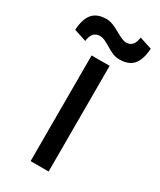

<svg xmlns="http://www.w3.org/2000/svg" viewBox="-179 -681 616 738"><g transform="rotate(30 129.0 -311.5)"><path d="M-15 -523Q-12 -572 8 -595.5Q28 -619 69 -619Q84 -619 99 -613Q114 -607 133 -596Q164 -578 178 -578Q213 -578 218 -623L273 -605Q270 -556 250 -532.5Q230 -509 189 -509Q172 -509 158 -515Q144 -521 126 -532Q111 -541 101 -545.5Q91 -550 80 -550Q45 -550 40 -505ZM89 -469H169V0H89Z"/></g></svg>

Font: Athiti Medium
Style: Regular
Weight: 500
Designer: CadsonDemak Team
Foundry: CadsonDemak
Version: Version 1.032